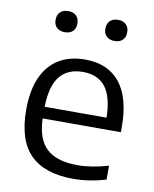

<svg xmlns="http://www.w3.org/2000/svg" viewBox="-86 -826 722 900"><g transform="rotate(10 275.0 -376.0)"><path d="M507 -244.5H134.5Q138 -145.5 186.5 -101.2Q235 -57 333.5 -57Q400.5 -57 479.5 -80.5V-14Q400.5 9.5 324 9.5Q188 9.5 119.8 -58.8Q51.5 -127 51.5 -271.5Q51.5 -363 79.2 -425.5Q107 -488 159 -519.5Q211 -551 284 -551Q392 -551 449.5 -479.8Q507 -408.5 507 -269.5ZM134.5 -300H429Q427 -400 390.5 -446Q354 -492 283.5 -492Q212 -492 174.2 -446Q136.5 -400 134.5 -300ZM114 -710.5Q114 -734 127.8 -747.5Q141.5 -761 166 -761Q190.5 -761 204.2 -747.5Q218 -734 218 -710.5Q218 -687 204.2 -673.8Q190.5 -660.5 166 -660.5Q141.5 -660.5 127.8 -673.8Q114 -687 114 -710.5ZM351 -710.5Q351 -734 364.8 -747.5Q378.5 -761 403 -761Q427.5 -761 441.2 -747.5Q455 -734 455 -710.5Q455 -687 441.2 -673.8Q427.5 -660.5 403 -660.5Q378.5 -660.5 364.8 -673.8Q351 -687 351 -710.5Z"/></g></svg>

Font: Encode Sans Semi Expanded
Style: Regular
Weight: 400
Width: 6
Designer: Multiple Designers
Foundry: Impallari Type
Version: Version 2.000